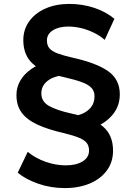

<svg xmlns="http://www.w3.org/2000/svg" viewBox="-20 -735 680 980"><path d="M311 225Q239.5 225 175.5 202.8Q111.5 180.5 70.5 146.5L121.5 40Q160.5 72.5 212.8 90.8Q265 109 315.5 109Q369 109 401.8 88.8Q434.5 68.5 434.5 33.5Q434.5 11 423.5 -4.2Q412.5 -19.5 385 -31.2Q357.5 -43 308.5 -55Q225 -74 171 -99Q117 -124 90.5 -160.2Q64 -196.5 64 -250Q64 -290.5 84 -324.2Q104 -358 139.5 -382.5Q175 -407 222 -420.2Q269 -433.5 323.5 -433L322.5 -351.5Q287 -351.5 257 -340.8Q227 -330 209 -309.2Q191 -288.5 191 -258.5Q191 -216.5 230.2 -194.2Q269.5 -172 344.5 -155.5Q455 -132 506 -88.8Q557 -45.5 557 34Q557 92 525.5 135Q494 178 438.5 201.5Q383 225 311 225ZM327.5 -60 326.5 -140.5Q363.5 -140.5 394.5 -152.2Q425.5 -164 444 -187Q462.5 -210 462.5 -244Q462.5 -269.5 446.8 -286.5Q431 -303.5 396.8 -316Q362.5 -328.5 307.5 -341Q197 -365 148 -409Q99 -453 99 -530Q99 -584.5 129 -626.2Q159 -668 212 -691.5Q265 -715 334 -715Q399.5 -715 459.5 -695.5Q519.5 -676 564 -639L514.5 -531.5Q490 -553 458.8 -568.2Q427.5 -583.5 394 -591.5Q360.5 -599.5 329 -599.5Q280 -599.5 249.8 -580.2Q219.5 -561 219.5 -528.5Q219.5 -504 232 -488.8Q244.5 -473.5 273 -462.8Q301.5 -452 349 -441Q470 -414.5 530.8 -372.5Q591.5 -330.5 591.5 -253.5Q591.5 -195 556.5 -151.5Q521.5 -108 461.8 -84Q402 -60 327.5 -60Z"/></svg>

Font: Geologica Roman SemiBold
Style: Regular
Weight: 600
Designer: Sindre Bremnes, Frode Helland
Foundry: Monokrom Skriftforlag AS
Version: Version 1.010;gftools[0.9.28]